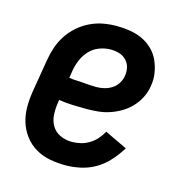

<svg xmlns="http://www.w3.org/2000/svg" viewBox="-85 -608 671 696"><g transform="rotate(15 250.0 -260.0)"><path d="M220 8Q190 8 161 2.5Q132 -3 107.5 -17.5Q83 -32 66 -54.5Q49 -77 40.5 -104Q32 -131 32 -161Q32 -191 37 -221L57 -341Q61 -366 69 -390.5Q77 -415 91.5 -437.5Q106 -460 126.5 -478Q147 -496 171 -507.5Q195 -519 220 -523.5Q245 -528 270 -528Q295 -528 320 -524Q345 -520 366.5 -510Q388 -500 405.5 -483Q423 -466 432.5 -444.5Q442 -423 446 -398.5Q450 -374 445 -348Q442 -327 431.5 -306Q421 -285 405 -268Q389 -251 368.5 -239Q348 -227 326.5 -220Q305 -213 283 -211Q261 -209 240 -209Q214 -209 188.5 -210Q163 -211 137 -215L136 -207Q132 -184 133 -160.5Q134 -137 145 -118Q156 -99 176.5 -89.5Q197 -80 220 -80Q237 -80 253.5 -84Q270 -88 285 -97Q300 -106 312 -119.5Q324 -133 332 -148L416 -108Q400 -82 379.5 -59Q359 -36 333 -20.5Q307 -5 277.5 1.5Q248 8 220 8ZM255 -295Q269 -295 284 -298.5Q299 -302 312.5 -310.5Q326 -319 334.5 -333Q343 -347 345 -361Q348 -378 344 -393.5Q340 -409 329 -420Q318 -431 303 -435.5Q288 -440 271 -440Q250 -440 228.5 -432Q207 -424 191.5 -407Q176 -390 167.5 -369Q159 -348 156 -327L152 -302Q164 -300 177 -299.5Q190 -299 203 -298Q216 -297 229 -296Q242 -295 255 -295Z"/></g></svg>

Font: Iosevka Curly Slab Semibold
Style: Italic
Weight: 600
Italic angle: -9°
Monospace: yes
Designer: Belleve Invis
Foundry: Belleve Invis
Version: Version 22.1.2; ttfautohint (v1.8.4)